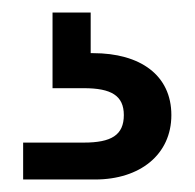

<svg xmlns="http://www.w3.org/2000/svg" viewBox="-20 -27 312 307"><path d="M132 260C204 260 254 220 254 157C254 93 204 58 129 58C128 58 126 58 125 58V-7H64V114H114C158 114 178 126 178 157C178 189 158 201 114 201H17V260Z"/></svg>

Font: Poppins
Style: Regular
Weight: 400
Designer: Ninad Kale (Devanagari), Jonny Pinhorn (Latin)
Foundry: Indian Type Foundry
Version: 4.004